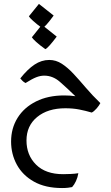

<svg xmlns="http://www.w3.org/2000/svg" viewBox="-20 -597 569 980"><path d="M296.9 362.8Q211.4 362.8 153.3 330.1Q95.2 297.4 65.9 243.4Q36.6 189.5 36.6 125.5Q36.6 57.6 69.8 4.4Q103 -48.8 164.1 -79.3Q225.1 -109.9 308.1 -109.9Q338.4 -109.9 364.7 -106Q321.8 -147.9 285.6 -179.4Q249.5 -210.9 205.6 -210.9Q186 -210.9 164.8 -202.6Q143.6 -194.3 110.4 -173.3Q100.6 -178.2 94.5 -184.6Q88.4 -190.9 83.5 -196.8Q120.6 -243.7 156.2 -267.3Q191.9 -291 231.4 -291Q265.6 -291 295.4 -271.7Q325.2 -252.4 355 -220.5Q384.8 -188.5 418 -149.4Q451.2 -110.4 492.2 -70.8Q486.3 -58.6 472.9 -43.2Q459.5 -27.8 448.2 -22.5Q417 -31.7 384.5 -38.1Q352.1 -44.4 313.5 -44.4Q224.1 -44.4 169.7 0.2Q115.2 44.9 115.2 120.1Q115.2 194.8 164.1 243.4Q212.9 292 302.2 292Q317.9 292 340.1 291Q362.3 290 379.9 287.1Q376.5 308.6 367.7 327.4Q358.9 346.2 348.1 357.9Q339.4 359.9 326.7 361.3Q314 362.8 296.9 362.8ZM211.4 -346.2Q183.1 -366.2 164.8 -382.8Q146.5 -399.4 142.6 -406.7L193.8 -470.7L269.5 -410.2Q225.1 -351.1 211.4 -346.2ZM195.8 -453.1Q168 -473.1 149.7 -489.7Q131.3 -506.3 127.4 -513.7L178.7 -577.1L253.9 -517.6Q210 -457.5 195.8 -453.1Z"/></svg>

Font: Harmattan Medium
Style: Regular
Weight: 500
Designer: George W. Nuss III and SIL International
Foundry: SIL International
Version: Version 4.000